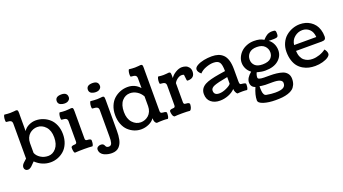

<svg xmlns="http://www.w3.org/2000/svg" viewBox="-69 -1426 4216 2361"><g transform="rotate(-20 2038.5 -246.0)"><path d="M206.5 -294.9V-167.5Q222.2 -126.5 266.1 -98.4Q310.1 -70.3 365.7 -70.3Q424.8 -70.3 467.8 -120.8Q510.7 -171.4 510.7 -261.2Q510.7 -351.1 464.8 -401.4Q418.9 -451.7 356 -451.7Q328.6 -451.7 302.2 -441.7Q275.9 -431.6 254.4 -412.6Q232.9 -393.6 219.7 -363Q206.5 -332.5 206.5 -294.9ZM206.5 -658.2V-453.1Q230.5 -492.2 275.1 -513.4Q319.8 -534.7 366.2 -534.7Q415.5 -534.7 461.4 -517.1Q507.3 -499.5 544.2 -466.6Q581.1 -433.6 603.3 -380.4Q625.5 -327.1 625.5 -261.2Q625.5 -195.3 603.5 -141.8Q581.5 -88.4 544.7 -55.2Q507.8 -22 462.4 -4.4Q417 13.2 367.7 13.2Q257.8 13.2 171.4 -68.8L122.6 -20Q96.2 3.4 71.8 3.4Q52.2 3.4 39.6 -9.3Q26.9 -22 26.9 -41Q26.9 -70.3 54.2 -95.7L95.7 -133.8V-590.3Q95.7 -616.2 80.8 -627Q65.9 -637.7 23.4 -639.6Q17.1 -641.1 15.4 -646Q13.7 -650.9 13.7 -667Q13.7 -691.9 19 -710.9Q24.4 -730 29.8 -732.9Q70.3 -727.5 107.4 -727.5Q129.4 -727.5 153.8 -730.2Q178.2 -732.9 179.7 -732.9Q196.8 -732.9 201.9 -724.4Q207 -715.8 207 -685.1Q207 -681.6 206.8 -672.6Q206.5 -663.6 206.5 -658.2Z M774.4 -607.9Q762.7 -607.9 750.5 -610.1Q738.3 -612.3 723.9 -618.2Q709.5 -624 700.4 -636.7Q691.4 -649.4 691.4 -667Q691.4 -727.1 772.5 -727.1Q795.4 -727.1 811.3 -721.2Q827.1 -715.3 834.7 -705.6Q842.3 -695.8 845.2 -686.5Q848.1 -677.2 848.1 -666.5Q848.1 -644.5 834.5 -630.4Q820.8 -616.2 805.4 -612.1Q790 -607.9 774.4 -607.9ZM855 -478.5V-122.6Q855 -115.2 855.7 -111.1Q856.4 -106.9 859.1 -101.6Q861.8 -96.2 868.7 -93.5Q875.5 -90.8 886.2 -90.8Q904.8 -90.8 918 -85Q931.2 -79.1 931.2 -67.4Q931.2 -10.3 915 3.9Q871.1 0 807.6 0Q741.7 0 684.6 3.9Q668.5 -10.7 668.5 -67.4Q668.5 -79.1 681.6 -85Q694.8 -90.8 713.4 -90.8Q732.4 -90.8 738.3 -98.9Q744.1 -106.9 744.1 -121.6V-383.8Q744.1 -409.7 729.2 -420.4Q714.4 -431.2 671.9 -433.1Q665.5 -434.6 663.8 -439.5Q662.1 -444.3 662.1 -460.4Q662.1 -485.4 667.5 -504.4Q672.9 -523.4 678.2 -526.4Q715.8 -521 751 -521Q774.4 -521 800.3 -523.7Q826.2 -526.4 827.6 -526.4Q844.7 -526.4 849.9 -517.8Q855 -509.3 855 -478.5Z M1182.1 -607.9Q1170.4 -607.9 1158.2 -610.1Q1146 -612.3 1131.6 -618.2Q1117.2 -624 1108.2 -636.7Q1099.1 -649.4 1099.1 -667Q1099.1 -727.1 1180.2 -727.1Q1203.1 -727.1 1219 -721.2Q1234.9 -715.3 1242.4 -705.6Q1250 -695.8 1252.9 -686.5Q1255.9 -677.2 1255.9 -666.5Q1255.9 -644.5 1242.2 -630.4Q1228.5 -616.2 1213.1 -612.1Q1197.8 -607.9 1182.1 -607.9ZM1262.7 -478.5V-75.2Q1262.7 -42.5 1260.5 -15.4Q1258.3 11.7 1252.4 40.3Q1246.6 68.8 1235.6 90.3Q1224.6 111.8 1208.5 129.2Q1192.4 146.5 1168 155.8Q1143.6 165 1112.3 165Q1087.4 165 1062.7 159.9Q1038.1 154.8 1013.9 143.8Q989.7 132.8 974.9 112.1Q960 91.3 960 64Q960 43.9 976.6 32Q993.2 20 1015.1 20Q1032.7 20 1043 25.9Q1053.2 31.7 1057.6 40Q1062 48.3 1065.9 56.6Q1069.8 64.9 1078.9 70.8Q1087.9 76.7 1104 76.7Q1119.6 76.7 1129.6 68.6Q1139.6 60.5 1144.3 43.7Q1148.9 26.9 1150.4 9Q1151.9 -8.8 1151.9 -36.6V-383.8Q1151.9 -409.7 1136 -420.4Q1120.1 -431.2 1074.7 -433.1Q1068.4 -434.6 1066.7 -439.5Q1064.9 -444.3 1064.9 -460.4Q1064.9 -484.9 1070.6 -504.2Q1076.2 -523.4 1081.1 -526.4Q1126.5 -521 1168.5 -521Q1189 -521 1211.4 -523.7Q1233.9 -526.4 1235.4 -526.4Q1252.4 -526.4 1257.6 -517.8Q1262.7 -509.3 1262.7 -478.5Z M1726.6 -226.6V-354Q1700.7 -400.4 1658.2 -426.3Q1615.7 -452.1 1570.3 -452.1Q1507.8 -452.1 1465.1 -403.1Q1422.4 -354 1422.4 -260.3Q1422.4 -170.4 1468.3 -120.1Q1514.2 -69.8 1577.1 -69.8Q1604.5 -69.8 1630.9 -79.8Q1657.2 -89.8 1678.7 -108.9Q1700.2 -127.9 1713.4 -158.4Q1726.6 -189 1726.6 -226.6ZM1837.4 -658.2V-122.6Q1837.4 -115.7 1838.4 -111.1Q1839.4 -106.4 1842.5 -101.3Q1845.7 -96.2 1853 -93.3Q1860.4 -90.3 1872.1 -89.8Q1918 -87.9 1918 -69.3Q1918 -10.7 1901.4 3.9Q1874.5 0 1843.3 0Q1799.3 0 1757.3 3.9Q1726.6 -10.3 1726.6 -64V-68.4Q1700.2 -29.3 1651.9 -8.1Q1603.5 13.2 1552.2 13.2Q1505.4 13.2 1462.4 -4.4Q1419.4 -22 1384.5 -54.9Q1349.6 -87.9 1328.6 -141.1Q1307.6 -194.3 1307.6 -260.3Q1307.6 -326.2 1329.6 -379.4Q1351.6 -432.6 1388.4 -465.6Q1425.3 -498.5 1470.7 -516.1Q1516.1 -533.7 1565.4 -534.2H1568.4Q1664.6 -534.2 1726.6 -462.4V-590.3Q1726.6 -616.2 1711.7 -627Q1696.8 -637.7 1654.3 -639.6Q1647.9 -641.1 1646.2 -646Q1644.5 -650.9 1644.5 -667Q1644.5 -691.9 1649.9 -710.9Q1655.3 -730 1660.6 -732.9Q1701.2 -727.5 1738.3 -727.5Q1760.3 -727.5 1784.7 -730.2Q1809.1 -732.9 1810.5 -732.9Q1827.6 -732.9 1832.8 -724.4Q1837.9 -715.8 1837.9 -685.1Q1837.9 -681.6 1837.6 -672.6Q1837.4 -663.6 1837.4 -658.2Z M2130.4 -478.5V-446.8Q2152.3 -481.9 2195.8 -508.3Q2239.3 -534.7 2278.8 -534.7Q2304.7 -534.7 2328.1 -526.1Q2351.6 -517.6 2368.9 -495.6Q2386.2 -473.6 2386.2 -441.9Q2386.2 -355 2293.9 -355Q2292 -355 2290 -355.5Q2288.1 -356 2286.9 -356.9Q2285.6 -357.9 2284.7 -358.9Q2283.7 -359.9 2283 -361.8Q2282.2 -363.8 2281.7 -365.2Q2281.2 -366.7 2280.8 -369.9Q2280.3 -373 2280 -375Q2279.8 -377 2279.5 -380.6Q2279.3 -384.3 2278.8 -386.7L2272.9 -437.5Q2259.8 -443.8 2244.1 -443.8Q2215.8 -443.8 2187.3 -423.1Q2158.7 -402.3 2145 -375V-127.9Q2145 -120.6 2145.8 -116.5Q2146.5 -112.3 2149.2 -106.9Q2151.9 -101.6 2158.7 -98.9Q2165.5 -96.2 2176.3 -96.2Q2194.8 -96.2 2208 -90.3Q2221.2 -84.5 2221.2 -72.8Q2221.2 -49.3 2213.4 -26.4Q2205.6 -3.4 2190.4 3.9Q2156.2 0 2090.3 0Q2024.4 0 1989.3 3.9Q1973.1 -3.4 1965.8 -26.1Q1958.5 -48.8 1958.5 -72.8Q1958.5 -84.5 1971.7 -90.3Q1984.9 -96.2 2003.4 -96.2Q2022.5 -96.2 2028.3 -104.2Q2034.2 -112.3 2034.2 -127V-383.8Q2034.2 -409.7 2019.3 -420.4Q2004.4 -431.2 1961.9 -433.1Q1955.6 -434.6 1953.9 -439.5Q1952.1 -444.3 1952.1 -460.4Q1952.1 -485.4 1957.5 -504.4Q1962.9 -523.4 1968.3 -526.4Q2002.9 -521 2036.1 -521Q2056.6 -521 2079.3 -523.7Q2102.1 -526.4 2103.5 -526.4Q2120.6 -526.4 2125.5 -517.8Q2130.4 -509.3 2130.4 -478.5Z M2782.7 -66.4Q2747.1 -28.8 2692.6 -7.8Q2638.2 13.2 2582 13.2Q2512.2 13.2 2466.8 -23.9Q2421.4 -61 2421.4 -131.3Q2421.4 -206.5 2494.1 -244.6Q2548.8 -273.9 2681.6 -295.4Q2706.5 -299.8 2762.7 -308.1Q2762.7 -391.1 2741.7 -422.4Q2720.7 -453.6 2661.1 -453.6Q2617.7 -453.6 2564.5 -434.1Q2511.2 -414.6 2479.5 -379.9Q2439.9 -413.1 2439.9 -444.8Q2439.9 -472.2 2477.5 -493.4Q2515.1 -514.6 2566.2 -524.7Q2617.2 -534.7 2668.5 -534.7Q2716.8 -534.7 2753.2 -522.7Q2789.6 -510.7 2817.4 -483.4Q2845.2 -456.1 2859.6 -408.2Q2874 -360.4 2874 -292V-135.7Q2874 -115.7 2877.2 -105.7Q2880.4 -95.7 2884.3 -93.5Q2888.2 -91.3 2897 -90.3Q2912.1 -88.9 2919.4 -87.6Q2926.8 -86.4 2936.5 -84Q2946.3 -81.5 2950.4 -77.6Q2954.6 -73.7 2954.6 -67.9Q2954.6 -10.3 2938.5 3.9Q2915 0 2877.4 0Q2843.3 0 2814 3.4Q2810.5 1 2805.4 -3.4Q2800.3 -7.8 2791.5 -25.9Q2782.7 -43.9 2782.7 -66.4ZM2604.5 -73.7Q2648.9 -73.7 2700.7 -98.4Q2752.4 -123 2763.2 -143.1V-229.5Q2629.9 -205.6 2583.3 -186.5Q2536.6 -167.5 2536.6 -132.8Q2536.6 -73.7 2604.5 -73.7Z M3505.9 63.5Q3505.9 106.9 3491.2 138.9Q3476.6 170.9 3452.6 190.2Q3428.7 209.5 3391.8 221.2Q3355 232.9 3316.7 237.1Q3278.3 241.2 3228.5 241.2Q3136.7 241.2 3072 220.5Q3007.3 199.7 3007.3 165Q3007.3 93.8 3047.4 3.9Q2991.2 -15.1 2991.2 -75.2Q2991.2 -132.8 3062.5 -191.4Q3026.4 -218.3 3008.1 -255.4Q2989.7 -292.5 2989.7 -332.5Q2989.7 -370.6 3006.8 -407Q3023.9 -443.4 3053.7 -471.7Q3083.5 -500 3127.4 -517.3Q3171.4 -534.7 3221.7 -534.7Q3264.2 -534.7 3293.5 -527.3Q3322.8 -520 3350.1 -503.4Q3350.6 -503.9 3360.4 -514.6Q3370.1 -525.4 3378.7 -532.7Q3387.2 -540 3401.4 -549.8Q3415.5 -559.6 3433.8 -564.7Q3452.1 -569.8 3472.2 -569.8Q3504.4 -569.8 3512.7 -562.7Q3521 -555.7 3521 -534.7V-526.4Q3521 -515.6 3520.8 -508.8Q3520.5 -502 3518.1 -495.8Q3515.6 -489.7 3513.7 -486.3Q3511.7 -482.9 3505.4 -480Q3499 -477.1 3493.9 -475.8Q3488.8 -474.6 3476.3 -473.6Q3463.9 -472.7 3453.9 -472.7Q3443.8 -472.7 3424.3 -472.7Q3419.9 -472.7 3409.9 -473.1Q3399.9 -473.6 3394.5 -473.6Q3427.7 -451.2 3447.3 -411.6Q3466.8 -372.1 3466.8 -325.7Q3466.8 -248 3404.5 -195.8Q3342.3 -143.6 3232.9 -143.6Q3208.5 -143.6 3185.5 -147.2Q3162.6 -150.9 3143.6 -156Q3124.5 -161.1 3124 -161.1Q3107.9 -128.9 3107.9 -97.2Q3107.9 -82 3129.9 -75.7Q3151.9 -69.3 3187 -68.8Q3222.2 -68.4 3264.4 -68.6Q3306.6 -68.8 3349.1 -64Q3391.6 -59.1 3426.8 -47.4Q3461.9 -35.6 3483.9 -7.6Q3505.9 20.5 3505.9 63.5ZM3227.5 -226.6Q3265.6 -226.6 3293.5 -235.6Q3321.3 -244.6 3336.4 -260.5Q3351.6 -276.4 3358.6 -294.7Q3365.7 -313 3365.7 -335Q3365.7 -383.3 3331.3 -418Q3296.9 -452.6 3229.5 -452.6Q3162.6 -452.6 3128.9 -418.7Q3095.2 -384.8 3095.2 -335.4Q3095.2 -289.6 3127.2 -258.1Q3159.2 -226.6 3227.5 -226.6ZM3171.4 21Q3118.7 17.6 3097.7 12.2Q3097.7 33.2 3097.9 43.7Q3098.1 54.2 3099.4 71.5Q3100.6 88.9 3103.3 98.1Q3106 107.4 3110.8 117.9Q3115.7 128.4 3123.5 133.8Q3131.3 139.2 3142.1 141.1Q3203.6 152.3 3253.9 152.3Q3294.9 152.3 3322.5 146.7Q3350.1 141.1 3364.5 130.4Q3378.9 119.6 3384.5 106.7Q3390.1 93.8 3390.1 75.7Q3390.1 21 3266.6 21Z M4059.6 -288.6Q4059.6 -266.1 4048.1 -254.2Q4036.6 -242.2 4004.9 -242.2H3668Q3669.9 -197.8 3683.6 -165.5Q3697.3 -133.3 3719.7 -115Q3742.2 -96.7 3769 -88.1Q3795.9 -79.6 3827.6 -79.6Q3872.1 -79.6 3918.5 -95.2Q3964.8 -110.8 4002.4 -139.2Q4030.3 -106.4 4030.3 -74.7Q4030.3 -53.7 4002.4 -33.4Q3974.6 -13.2 3927.2 0Q3879.9 13.2 3828.6 13.2Q3786.6 13.2 3748.8 4.9Q3710.9 -3.4 3674.6 -24.2Q3638.2 -44.9 3611.8 -76.7Q3585.4 -108.4 3569.3 -158.2Q3553.2 -208 3553.2 -271Q3553.2 -332.5 3576.7 -383.8Q3600.1 -435.1 3638.7 -467.5Q3677.2 -500 3724.9 -517.6Q3772.5 -535.2 3822.8 -535.2Q3859.9 -535.2 3894 -525.9Q3928.2 -516.6 3958.5 -496.8Q3988.8 -477.1 4011.2 -448.5Q4033.7 -419.9 4046.6 -378.9Q4059.6 -337.9 4059.6 -288.6ZM3960.9 -317.9Q3956.5 -385.7 3918.2 -421.1Q3879.9 -456.5 3826.7 -456.5Q3770 -456.5 3723.9 -418.7Q3677.7 -380.9 3670.9 -317.9Z"/></g></svg>

Font: Coustard
Style: Regular
Weight: 400
Foundry: vernon adams
Version: Version 1.000